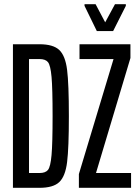

<svg xmlns="http://www.w3.org/2000/svg" viewBox="-20 -900 665 920"><path d="M42 -688H169Q235 -688 264 -660.5Q293 -633 301.5 -565.5Q310 -498 310 -344Q310 -191 301.5 -123Q293 -55 264 -27.5Q235 0 169 0H42ZM232 -344Q232 -476 227 -531.5Q222 -587 210 -602Q198 -617 170 -617H119V-71H170Q198 -71 210 -86Q222 -101 227 -157Q232 -213 232 -344ZM358 0V-66L524 -617H361V-688H605V-622L440 -71H608V0ZM444 -751 385 -872V-880H438L484 -793L531 -880H583V-872L522 -751Z"/></svg>

Font: Saira Ultra Condensed Medium
Style: Regular
Weight: 500
Width: 1
Designer: Hector Gatti with collaboration of the Omnibus-Type team
Foundry: Omnibus-Type
Version: Version 1.001; ttfautohint (v1.8)